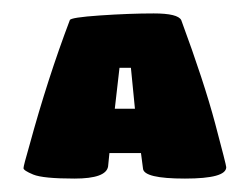

<svg xmlns="http://www.w3.org/2000/svg" viewBox="-20 -730 372 286"><path d="M24 -514Q51 -613 84 -700Q85 -704 129 -707Q173 -710 209 -710Q245 -710 250 -700Q284 -608 300.5 -546Q317 -484 317 -481Q317 -464 255.5 -464Q194 -464 193 -479L190 -502H143L141 -482Q138 -464 91 -464Q44 -464 29.5 -470Q15 -476 15 -479.5Q15 -483 24 -514ZM181 -568 175 -629H158L151 -568Z"/></svg>

Font: Titan One
Style: Regular
Weight: 400
Designer: Rodrigo Fuenzalida
Foundry: Rodrigo Fuenzalida
Version: Version 1.001